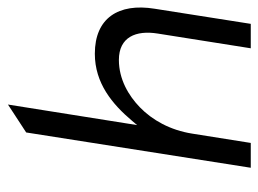

<svg xmlns="http://www.w3.org/2000/svg" viewBox="-106 -570 666 495"><g transform="rotate(-90 227.5 -323.0)"><path d="M42 -10H106L130 -161C139 -218 165 -264 198 -296C228 -325 270 -350 320 -350C379 -350 397 -306 388 -250L350 -10H413L452 -258C467 -351 428 -412 336 -412C260 -412 206 -367 163 -316L152 -303L205 -636L133 -589Z"/></g></svg>

Font: Charger Sport
Style: LitObl
Weight: 300
Designer: Jasper
Foundry: Cannot Into Space Fonts
Version: Version 1.1